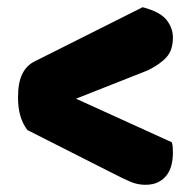

<svg xmlns="http://www.w3.org/2000/svg" viewBox="-20 -549 530 533"><path d="M457 -154Q459 -148 459.5 -140Q460 -132 460 -125Q460 -107 456 -91Q452 -75 443 -63Q434 -51 419.5 -43.5Q405 -36 383 -36Q362 -36 342 -44.5Q322 -53 291 -69L56 -188Q30 -222 30 -278Q30 -320 42 -344Q54 -368 77 -379L376 -529Q425 -516 442.5 -493.5Q460 -471 460 -445Q460 -410 442.5 -390.5Q425 -371 391 -354L191 -275Z"/></svg>

Font: Baloo Da 2 ExtraBold
Style: Regular
Weight: 800
Designer: Noopur Datye, Sulekha Rajkumar and Ek Type
Foundry: Ek Type
Version: Version 1.640;hotconv 1.0.111;makeotfexe 2.5.65597; ttfautoh